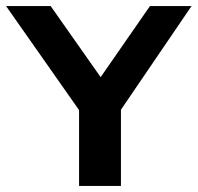

<svg xmlns="http://www.w3.org/2000/svg" viewBox="-39 -615 654 635"><path d="M222.5 0V-304L250.5 -211L-19 -595H128.5L314.5 -330.5H273.5L457 -595H594.5L333 -211L361 -302.5V0Z"/></svg>

Font: Encode Sans SC SemiExpanded SemiBold
Style: Regular
Weight: 600
Width: 6
Designer: Multiple Designers
Foundry: Impallari Type
Version: Version 3.002